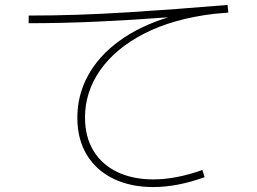

<svg xmlns="http://www.w3.org/2000/svg" viewBox="-20 -727 1040 777"><path d="M799 -39 808 -10Q697 30 600 30Q509 30 439.5 -3.5Q370 -37 331.5 -100Q293 -163 293 -251Q293 -342 336 -421Q379 -500 461.5 -560.5Q544 -621 661 -657Q517 -646 373.5 -639.5Q230 -633 96 -633V-664Q289 -664 494.5 -677Q700 -690 901 -707L904 -676Q874 -673 846 -671Q680 -651 563.5 -591Q447 -531 385.5 -443Q324 -355 324 -252Q324 -173 358.5 -116.5Q393 -60 455.5 -30.5Q518 -1 601 -1Q646 -1 695.5 -10.5Q745 -20 799 -39Z"/></svg>

Font: Murecho ExtraLight
Style: Regular
Weight: 200
Designer: Neil Summerour
Foundry: Positype
Version: Version 1.010; ttfautohint (v1.8.3)